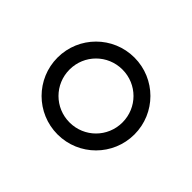

<svg xmlns="http://www.w3.org/2000/svg" viewBox="-86 -862 600 600"><g transform="rotate(-45 214.0 -562.0)"><path d="M214 -392C308 -392 384 -468 384 -562C384 -656 308 -732 214 -732C120 -732 44 -656 44 -562C44 -468 120 -392 214 -392ZM214 -445C149 -445 97 -497 97 -562C97 -627 149 -679 214 -679C279 -679 331 -627 331 -562C331 -497 279 -445 214 -445Z"/></g></svg>

Font: Uncut Sans Light
Style: Regular
Weight: 300
Designer: Kasper Nordkvist
Foundry: UNCUT.wtf
Version: Version 1.304;Glyphs 3.2 (3246)